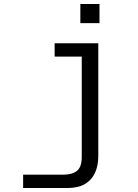

<svg xmlns="http://www.w3.org/2000/svg" viewBox="-20 -765 690 963"><path d="M473 -548V17Q473 66 456.5 102Q440 138 406 158Q372 178 319 178H96V111H299Q342 111 366 92Q390 73 390 21V-548ZM254 -481V-548H432V-481ZM383 -649V-745H479V-649Z"/></svg>

Font: Azeret Mono Light
Style: Regular
Weight: 300
Designer: Martin Vácha
Foundry: Displaay
Version: Version 1.002